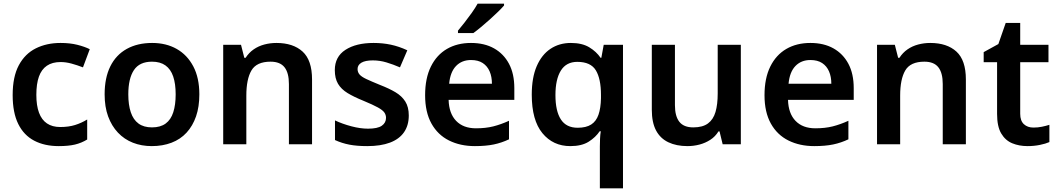

<svg xmlns="http://www.w3.org/2000/svg" viewBox="-20 -786 5765 1046"><path d="M300 10Q223 10 166.5 -19.5Q110 -49 79.5 -110.5Q49 -172 49 -268Q49 -368 82.5 -430.5Q116 -493 175 -522.5Q234 -552 310 -552Q361 -552 401 -542Q441 -532 469 -518L432 -419Q401 -431 370 -439.5Q339 -448 310 -448Q265 -448 235.5 -428Q206 -408 192 -368.5Q178 -329 178 -269Q178 -211 192.5 -172Q207 -133 236 -113.5Q265 -94 308 -94Q354 -94 389 -105Q424 -116 455 -135V-26Q424 -7 388.5 1.5Q353 10 300 10Z M1066 -272Q1066 -204 1048 -152Q1030 -100 996.5 -63.5Q963 -27 914.5 -8.5Q866 10 807 10Q751 10 704 -8.5Q657 -27 622.5 -63.5Q588 -100 569 -152Q550 -204 550 -272Q550 -362 581 -424.5Q612 -487 670.5 -519.5Q729 -552 809 -552Q885 -552 942.5 -519.5Q1000 -487 1033 -424.5Q1066 -362 1066 -272ZM679 -272Q679 -215 692.5 -174.5Q706 -134 734.5 -113Q763 -92 808 -92Q854 -92 882.5 -113Q911 -134 924 -174.5Q937 -215 937 -272Q937 -330 923.5 -369.5Q910 -409 881.5 -429.5Q853 -450 808 -450Q740 -450 709.5 -404Q679 -358 679 -272Z M1486 -552Q1577 -552 1628.5 -505Q1680 -458 1680 -353V0H1554V-328Q1554 -389 1530 -419.5Q1506 -450 1454 -450Q1378 -450 1350 -402.5Q1322 -355 1322 -265V0H1196V-542H1293L1311 -471H1318Q1336 -499 1362 -517Q1388 -535 1420 -543.5Q1452 -552 1486 -552Z M2207 -157Q2207 -103 2181 -65.5Q2155 -28 2104.5 -9Q2054 10 1981 10Q1924 10 1883 2Q1842 -6 1805 -23V-130Q1845 -111 1894 -98Q1943 -85 1985 -85Q2037 -85 2060 -101Q2083 -117 2083 -144Q2083 -160 2074 -173Q2065 -186 2039 -200.5Q2013 -215 1960 -237Q1908 -258 1873.5 -279Q1839 -300 1821.5 -329.5Q1804 -359 1804 -404Q1804 -477 1862 -514.5Q1920 -552 2015 -552Q2065 -552 2109.5 -542.5Q2154 -533 2199 -512L2159 -419Q2122 -435 2085.5 -446Q2049 -457 2011 -457Q1970 -457 1949 -444.5Q1928 -432 1928 -410Q1928 -393 1938.5 -380.5Q1949 -368 1975.5 -355.5Q2002 -343 2051 -323Q2100 -304 2134.5 -283.5Q2169 -263 2188 -233Q2207 -203 2207 -157Z M2546 -552Q2619 -552 2671.5 -522.5Q2724 -493 2753 -438.5Q2782 -384 2782 -306V-242H2424Q2426 -168 2465 -127.5Q2504 -87 2573 -87Q2626 -87 2667.5 -97.5Q2709 -108 2753 -128V-27Q2713 -8 2670 1Q2627 10 2567 10Q2488 10 2426.5 -20.5Q2365 -51 2330.5 -113Q2296 -175 2296 -267Q2296 -360 2327.5 -423.5Q2359 -487 2415 -519.5Q2471 -552 2546 -552ZM2546 -459Q2496 -459 2464.5 -426.5Q2433 -394 2427 -330H2660Q2660 -368 2647.5 -397Q2635 -426 2610 -442.5Q2585 -459 2546 -459ZM2726 -756Q2714 -742 2693.5 -722Q2673 -702 2648.5 -680Q2624 -658 2600.5 -638.5Q2577 -619 2559 -606H2475V-619Q2491 -638 2511 -663.5Q2531 -689 2550.5 -716.5Q2570 -744 2582 -766H2726Z M3248 11Q3248 -8 3249 -30.5Q3250 -53 3253 -71H3247Q3225 -38 3187 -14Q3149 10 3087 10Q2993 10 2935 -60.5Q2877 -131 2877 -270Q2877 -363 2904 -425.5Q2931 -488 2979 -520Q3027 -552 3090 -552Q3151 -552 3190 -528.5Q3229 -505 3252 -471H3256L3269 -542H3374V240H3248ZM3127 -90Q3173 -90 3200.5 -107.5Q3228 -125 3240.5 -161Q3253 -197 3254 -251V-269Q3254 -357 3226 -403Q3198 -449 3125 -449Q3065 -449 3035.5 -401.5Q3006 -354 3006 -268Q3006 -181 3035.5 -135.5Q3065 -90 3127 -90Z M4016 -542V0H3917L3900 -70H3894Q3877 -42 3850 -24.5Q3823 -7 3791 1.5Q3759 10 3725 10Q3665 10 3621 -11Q3577 -32 3554 -75.5Q3531 -119 3531 -188V-542H3657V-213Q3657 -153 3681 -122.5Q3705 -92 3757 -92Q3808 -92 3837 -113.5Q3866 -135 3878 -176Q3890 -217 3890 -277V-542Z M4395 -552Q4468 -552 4520.5 -522.5Q4573 -493 4602 -438.5Q4631 -384 4631 -306V-242H4273Q4275 -168 4314 -127.5Q4353 -87 4422 -87Q4475 -87 4516.5 -97.5Q4558 -108 4602 -128V-27Q4562 -8 4519 1Q4476 10 4416 10Q4337 10 4275.5 -20.5Q4214 -51 4179.5 -113Q4145 -175 4145 -267Q4145 -360 4176.5 -423.5Q4208 -487 4264 -519.5Q4320 -552 4395 -552ZM4395 -459Q4345 -459 4313.5 -426.5Q4282 -394 4276 -330H4509Q4509 -368 4496.5 -397Q4484 -426 4459 -442.5Q4434 -459 4395 -459Z M5048 -552Q5139 -552 5190.5 -505Q5242 -458 5242 -353V0H5116V-328Q5116 -389 5092 -419.5Q5068 -450 5016 -450Q4940 -450 4912 -402.5Q4884 -355 4884 -265V0H4758V-542H4855L4873 -471H4880Q4898 -499 4924 -517Q4950 -535 4982 -543.5Q5014 -552 5048 -552Z M5610 -91Q5634 -91 5656 -95.5Q5678 -100 5697 -106V-12Q5677 -3 5645 3.5Q5613 10 5578 10Q5532 10 5494.5 -5.5Q5457 -21 5434.5 -59Q5412 -97 5412 -165V-447H5339V-502L5419 -546L5459 -661H5538V-542H5692V-447H5538V-166Q5538 -128 5558 -109.5Q5578 -91 5610 -91Z"/></svg>

Font: Noto Sans Thai SemiBold
Style: Regular
Weight: 600
Version: Version 2.001